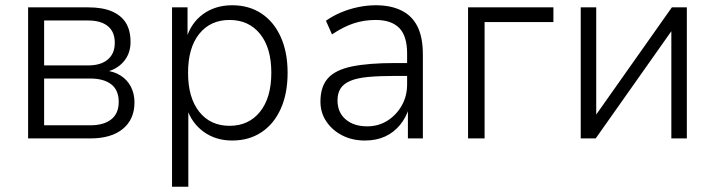

<svg xmlns="http://www.w3.org/2000/svg" viewBox="-20 -527 2721 731"><path d="M87 0V-499H316Q371 -499 406.5 -483.5Q442 -468 459.5 -439.5Q477 -411 477 -367Q477 -322 449.5 -291Q422 -260 377 -252V-259Q413 -256 439 -239.5Q465 -223 478.5 -196.5Q492 -170 492 -137Q492 -73 448 -36.5Q404 0 324 0ZM148 -50H324Q375 -50 403.5 -72.5Q432 -95 432 -139Q432 -184 403.5 -206Q375 -228 324 -228H148ZM148 -278H316Q364 -278 390.5 -300.5Q417 -323 417 -364Q417 -406 390.5 -427.5Q364 -449 316 -449H148Z M635 184V-499H694V-379H689Q707 -440 753.5 -473.5Q800 -507 864 -507Q928 -507 975.5 -475.5Q1023 -444 1049 -386Q1075 -328 1075 -250Q1075 -171 1049 -113Q1023 -55 975.5 -23.5Q928 8 864 8Q801 8 755 -25.5Q709 -59 691 -116H697V184ZM854 -48Q927 -48 970 -101.5Q1013 -155 1013 -250Q1013 -345 970 -398Q927 -451 854 -451Q781 -451 738.5 -398Q696 -345 696 -250Q696 -155 738.5 -101.5Q781 -48 854 -48Z M1369 8Q1321 8 1283 -11.5Q1245 -31 1222.5 -64.5Q1200 -98 1200 -140Q1200 -197 1228.5 -229Q1257 -261 1320 -274Q1383 -287 1485 -287H1541V-238H1488Q1425 -238 1382 -234Q1339 -230 1313.5 -219Q1288 -208 1276.5 -190Q1265 -172 1265 -145Q1265 -99 1296 -72.5Q1327 -46 1378 -46Q1421 -46 1455 -67.5Q1489 -89 1509.5 -125Q1530 -161 1530 -206V-323Q1530 -390 1500 -420.5Q1470 -451 1410 -451Q1366 -451 1326.5 -438Q1287 -425 1244 -396L1221 -448Q1246 -466 1278 -479.5Q1310 -493 1344 -500Q1378 -507 1411 -507Q1468 -507 1508.5 -487Q1549 -467 1569.5 -426Q1590 -385 1590 -319V0H1533V-116H1537Q1527 -81 1503.5 -52Q1480 -23 1446.5 -7.5Q1413 8 1369 8Z M1762 0V-499H2087V-443H1825V0Z M2191 0V-499H2250V-71H2236L2538 -499H2595V0H2536V-428H2550L2248 0Z"/></svg>

Font: Nunitoga
Style: Light
Weight: 300
Designer: Vernon Adams
Foundry: Vernon Adams
Version: Version 1.0